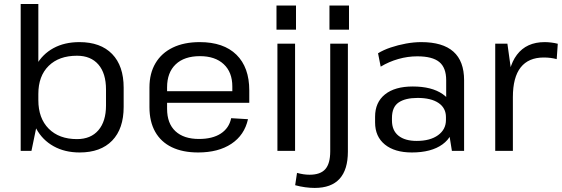

<svg xmlns="http://www.w3.org/2000/svg" viewBox="-20 -760 2829 967"><path d="M381.1 7.9Q306.4 7.9 250 -23.5Q193.6 -54.8 162.6 -112Q131.6 -169.1 131.5 -246V-298.4Q131.6 -375.3 162.5 -431.2Q193.4 -487 249.1 -517.5Q304.8 -547.9 379.9 -547.9Q486.5 -547.9 544.7 -488.1Q602.8 -428.3 602.8 -318.6V-221.4Q602.8 -111.7 545 -51.9Q487.1 7.9 381.1 7.9ZM84.2 -740H173.1V-167.7L138.4 0H84.2ZM367.7 -59.4Q437.2 -59.4 475.6 -104.1Q513.9 -148.8 513.9 -228.6V-309.2Q513.9 -390.7 475.6 -435Q437.2 -479.3 367.7 -479.3Q276.9 -479.3 225 -428.1Q173.1 -377 173.1 -286.6V-255.7Q173.1 -164.4 225.3 -111.9Q277.6 -59.4 367.7 -59.4Z M978 7.9Q899.9 7.9 845.1 -18.7Q790.3 -45.2 761.5 -96.4Q732.7 -147.6 732.7 -220.5V-319.5Q732.7 -390.7 763.2 -441.9Q793.6 -493.1 850.4 -520.5Q907.1 -547.9 985.9 -547.9Q1106.1 -547.9 1170.8 -484.4Q1235.5 -420.8 1235.5 -304.5V-242.1H804.5V-300.6H1164.2L1150.1 -277.6V-324.4Q1150.1 -396.4 1106.7 -436.8Q1063.3 -477.2 987.1 -477.2Q908.1 -477.2 864.8 -435.9Q821.5 -394.7 821.5 -320.1V-211.9Q821.5 -138.4 863.5 -99.2Q905.5 -60.1 982.1 -60.1Q1050.3 -60.1 1092.1 -87.4Q1133.9 -114.7 1144.3 -164.8L1229 -159.7Q1211.1 -79.3 1145.3 -35.7Q1079.6 7.9 978 7.9Z M1466.1 -540V0H1377.2V-540ZM1470.8 -732.3V-610.6H1372.5V-732.3Z M1564.9 186.5Q1542.7 186.5 1517.1 183.1Q1491.4 179.6 1466.6 172.8L1475.9 110.8Q1492.8 115.3 1508.4 117.7Q1524 120 1539.1 120Q1593.7 120 1618.4 91.9Q1643.2 63.9 1643.2 1.9V-540H1732.1V3.9Q1732.1 94.4 1690.3 140.5Q1648.5 186.5 1564.9 186.5ZM1737.7 -732.3V-610.6H1639.3V-732.3Z M2227.2 -179.2V-355.9Q2227.2 -419 2192.6 -447.6Q2157.9 -476.3 2081.8 -476.3Q2033.2 -476.3 1986.1 -462.8Q1938.9 -449.4 1897.3 -424.3L1884 -491.7Q1910.9 -508.4 1947.7 -520.8Q1984.5 -533.2 2024.7 -540.6Q2064.9 -547.9 2101.6 -547.9Q2209.7 -547.9 2263.5 -500Q2317.4 -452.1 2317.4 -355.9V0H2256ZM2054.2 7.9Q1967.7 7.9 1918.4 -32.1Q1869.1 -72.2 1869.1 -143.2V-172.3Q1869.1 -244.3 1918.8 -284.4Q1968.5 -324.4 2058.9 -324.4Q2154.1 -324.4 2209.5 -286.1Q2265 -247.9 2265 -176.8V-145.9Q2265 -73.8 2208.7 -33Q2152.4 7.9 2054.2 7.9ZM2078.7 -50.3Q2146.4 -50.3 2186.2 -79.1Q2226 -107.9 2226 -155.7V-170.2Q2226 -216.1 2188.5 -241.5Q2150.9 -266.8 2083.2 -266.8Q2021.2 -266.8 1987.7 -243.9Q1954.1 -221 1954.1 -165.8V-153Q1954.1 -102.9 1986.8 -76.6Q2019.4 -50.3 2078.7 -50.3Z M2474.2 -540H2535.5L2563.1 -341.6V0H2474.2ZM2535.1 -297Q2535.1 -420.5 2583.5 -484.2Q2631.8 -547.9 2723.3 -547.9Q2739.4 -547.9 2756.2 -545.8Q2772.9 -543.8 2789.2 -539.6L2783.8 -462.2Q2753.8 -470.4 2718.6 -470.4Q2641.9 -470.4 2602.5 -420.6Q2563.1 -370.8 2563.1 -270.7Z"/></svg>

Font: Pathway Extreme 8pt Thin
Style: Regular
Weight: 100
Version: Version 1.001;gftools[0.9.26]